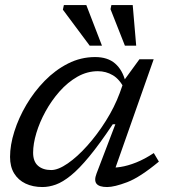

<svg xmlns="http://www.w3.org/2000/svg" viewBox="-20 -744 680 774"><path d="M369 -44 445 -243H434.5Q381.5 -163.5 340.2 -113.5Q299 -63.5 266 -36.8Q233 -10 205.2 0Q177.5 10 151 10Q112.5 10 83 -4Q53.5 -18 37 -45Q20.5 -72 20.5 -111.5Q20.5 -159 37.8 -213.8Q55 -268.5 86.2 -321.5Q117.5 -374.5 160.2 -418.2Q203 -462 254.5 -488Q306 -514 363.5 -514Q414 -514 444 -488Q474 -462 486 -414L483 -383.5Q463 -424 435.2 -440.5Q407.5 -457 374.5 -457Q331.5 -457 292.2 -434.8Q253 -412.5 220.2 -375.5Q187.5 -338.5 163.5 -294.8Q139.5 -251 126.5 -207.5Q113.5 -164 113.5 -128.5Q113.5 -93 133.2 -75.8Q153 -58.5 186.5 -58.5Q214.5 -58.5 253.2 -85.2Q292 -112 332 -156.8Q372 -201.5 406.8 -256.8Q441.5 -312 462.5 -368.5L481.5 -422L542 -505H599.5L435 -38L414 -69Q437 -66.5 466 -71Q495 -75.5 529 -89Q563 -102.5 600 -127L620.5 -92.5Q544 -29 492.5 -9.5Q441 10 412 10Q380 10 369.2 -3.2Q358.5 -16.5 369 -44ZM391 -560H341.5L233.5 -705L237.5 -723.5H328ZM529 -560H483.5L425.5 -707L429 -723.5H515Z"/></svg>

Font: Newsreader 7pt
Style: Italic
Weight: 400
Italic angle: -17°
Designer: Hugues Gentile
Foundry: Production Type
Version: Version 1.003